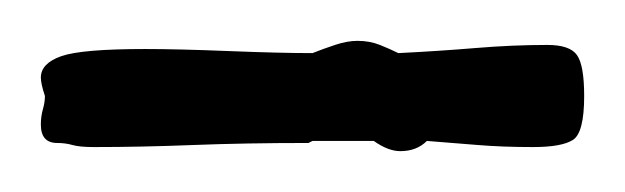

<svg xmlns="http://www.w3.org/2000/svg" viewBox="-25 7 306 94"><path d="M21 79Q14 79 10.5 78Q7 77 3 77Q-5 77 -5 68Q-5 64 -4 60.5Q-3 57 -3 54Q-5 48 -5 45Q-5 38 5 34.5Q15 31 46 31Q62 31 87 32Q112 33 128 33Q133 31 139 29Q145 27 150 27Q156 27 161 29Q166 31 170 33Q190 32 208 30.5Q226 29 243 29Q254 29 257.5 34Q261 39 261 54Q261 72 255.5 75.5Q250 79 236 79Q221 79 209 78Q197 77 184 76Q179 81 171 81Q165 81 158 76H128L126 77Q95 77 69.5 78Q44 79 21 79Z"/></svg>

Font: Are You Serious
Style: Regular
Weight: 400
Designer: Robert E. Leuschke
Foundry: Robert E. Leuschke
Version: Version 1.100